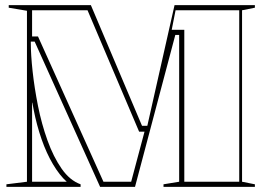

<svg xmlns="http://www.w3.org/2000/svg" viewBox="-20 -728 1018 748"><path d="M5 0V-10L85 -20V-686L14 -698V-708H334L543 -215L524 -238H561L549 -216L660 -708H973V-698L923 -688V-20L973 -10V0H617V-10L678 -20V-592H663L506 0H370L115 -566H100V-561Q100 -515 107 -450.5Q114 -386 128 -315.5Q142 -245 165 -181Q188 -117 220 -71Q252 -25 294 -10V0ZM105 -20H240Q212 -45 186.5 -88Q161 -131 142 -185.5Q123 -240 111 -301L106 -328H105ZM105 -586H128L383 -20H491L543 -215H522L321 -688H105ZM649 -612H698V-20H912V-688H664Z"/></svg>

Font: Kalnia Glaze Thin
Style: Regular
Weight: 100
Version: Version 1.110